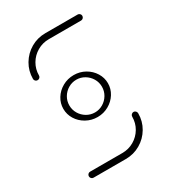

<svg xmlns="http://www.w3.org/2000/svg" viewBox="-135 -593 596 667"><g transform="rotate(-30 162.5 -259.5)"><path d="M227.8 -259.3Q227.8 -277 218.9 -292Q210 -307 195 -315.9Q180 -324.8 162.6 -324.8Q144.8 -324.8 129.8 -315.9Q114.8 -307 105.9 -292Q97 -277 97 -259.3Q97 -241.5 105.9 -226.5Q114.8 -211.5 129.8 -202.6Q144.8 -193.7 162.6 -193.7Q180 -193.7 195 -202.6Q210 -211.5 218.9 -226.5Q227.8 -241.5 227.8 -259.3ZM73 -259.3Q73 -281.5 84.8 -300.7Q96.7 -320 117.4 -331.7Q138.1 -343.3 162.6 -343.3Q187 -343.3 207.6 -331.7Q228.1 -320 240 -300.7Q251.9 -281.5 251.9 -259.3Q251.9 -237 240 -217.8Q228.1 -198.5 207.6 -186.9Q187 -175.2 162.6 -175.2Q138.1 -175.2 117.4 -186.9Q96.7 -198.5 84.8 -217.8Q73 -237 73 -259.3ZM278.9 -128.5Q283.7 -128.5 287.2 -124.8Q290.7 -121.1 290.7 -116.3Q290.7 -84.4 275 -57.8Q259.3 -31.1 232.6 -15.6Q205.9 0 174.1 0H44.4Q39.6 0 36.1 -3.5Q32.6 -7 32.6 -12.2Q32.6 -17 36.1 -20.6Q39.6 -24.1 44.4 -24.1H174.1Q199.3 -24.1 220.6 -36.5Q241.9 -48.9 254.3 -70Q266.7 -91.1 266.7 -116.3Q266.7 -121.5 270.4 -125Q274.1 -128.5 278.9 -128.5ZM45.9 -390.4Q40.7 -390.4 37.2 -393.9Q33.7 -397.4 33.7 -402.2Q33.7 -434.1 49.4 -460.7Q65.2 -487.4 91.9 -503Q118.5 -518.5 150.4 -518.5H280Q284.8 -518.5 288.3 -515Q291.9 -511.5 291.9 -506.7Q291.9 -501.5 288.3 -498Q284.8 -494.4 280 -494.4H150.4Q125.2 -494.4 103.9 -482Q82.6 -469.6 70.2 -448.5Q57.8 -427.4 57.8 -402.2Q57.8 -397.4 54.3 -393.9Q50.7 -390.4 45.9 -390.4Z"/></g></svg>

Font: 26F Galaxy Sans Thin
Style: Regular
Weight: 100
Designer: C₂₉H₂₅N₃O₅
Version: Version 1.100